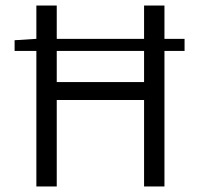

<svg xmlns="http://www.w3.org/2000/svg" viewBox="-20 -677 723 697"><path d="M112 0V-492H33V-531L112 -536V-657H186V-536H503V-657H577V-536H650V-492H577V0H503V-314H186V0ZM186 -379H503V-492H186Z"/></svg>

Font: Assistant
Style: Regular
Weight: 400
Designer: Hebrew By Ben Nathan, Latin by Paul Hunt
Version: Version 3.000